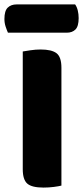

<svg xmlns="http://www.w3.org/2000/svg" viewBox="-38 -841 376 869"><path d="M159 8Q106 8 85.5 -10Q65 -28 65 -75V-608Q77 -610 100 -613.5Q123 -617 146 -617Q196 -617 218 -600Q240 -583 240 -534V-1Q229 2 206 5Q183 8 159 8ZM-2 -693Q-7 -704 -12.5 -720.5Q-18 -737 -18 -755Q-18 -792 -3 -806.5Q12 -821 37 -821H302Q310 -810 314 -793.5Q318 -777 318 -759Q318 -722 303.5 -707.5Q289 -693 264 -693Z"/></svg>

Font: Baloo Tammudu 2 ExtraBold
Style: Regular
Weight: 800
Designer: Maithili Shingre, Omkar Shende and Ek Type
Foundry: Ek Type
Version: Version 1.640;hotconv 1.0.111;makeotfexe 2.5.65597; ttfautoh